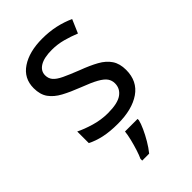

<svg xmlns="http://www.w3.org/2000/svg" viewBox="-229 -631 938 938"><g transform="rotate(-45 239.5 -162.5)"><path d="M434 -148Q434 -70 376 -30Q318 10 220 10Q164 10 123.5 1Q83 -8 52 -24V-104Q84 -88 129.5 -74.5Q175 -61 222 -61Q289 -61 319 -82.5Q349 -104 349 -140Q349 -160 338 -176Q327 -192 298.5 -208Q270 -224 217 -244Q165 -264 128 -284Q91 -304 71 -332Q51 -360 51 -404Q51 -472 106.5 -509Q162 -546 252 -546Q301 -546 343.5 -536.5Q386 -527 423 -510L393 -440Q359 -454 322 -464Q285 -474 246 -474Q192 -474 163.5 -456.5Q135 -439 135 -409Q135 -387 148 -371.5Q161 -356 191.5 -341.5Q222 -327 273 -307Q324 -288 360 -268Q396 -248 415 -219.5Q434 -191 434 -148ZM304 70Q300 88 287.5 115.5Q275 143 258.5 171Q242 199 224 221H176V209Q184 192 192.5 165.5Q201 139 208 110.5Q215 82 217 61H304Z"/></g></svg>

Font: Noto Sans Khojki
Style: Regular
Weight: 400
Designer: Monotype Design Team
Foundry: Monotype Imaging Inc.
Version: Version 2.003; ttfautohint (v1.8.4.7-5d5b)